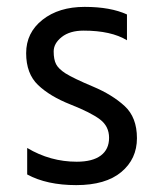

<svg xmlns="http://www.w3.org/2000/svg" viewBox="-20 -532 452 558"><path d="M59 -25V-102Q126 -62 203 -62Q249 -62 273 -80Q297 -98 297 -131.5Q297 -165 270.5 -185Q244 -205 184.5 -228.5Q125 -252 90.5 -285Q56 -318 56 -377.5Q56 -437 103.5 -474.5Q151 -512 226 -512Q301 -512 349 -490V-415Q303 -443 223 -443Q183 -443 159.5 -424.5Q136 -406 136 -382.5Q136 -359 143 -345.5Q150 -332 170 -319Q194 -304 250 -280.5Q306 -257 342 -224Q378 -191 378 -130.5Q378 -70 332.5 -32Q287 6 201.5 6Q116 6 59 -25Z"/></svg>

Font: Hind Jalandhar
Style: Regular
Weight: 400
Designer: Namrata Goyal
Foundry: Indian Type Foundry
Version: Version 0.702;PS 1.0;hotconv 1.0.81;makeotf.lib2.5.63406